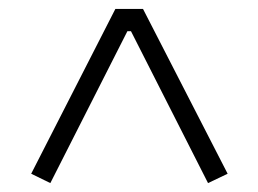

<svg xmlns="http://www.w3.org/2000/svg" viewBox="-20 -718 580 431"><path d="M491 -328 447 -307 274 -648H266L93 -307L50 -328L239 -698H301Z"/></svg>

Font: IBM Plex Sans Condensed Light
Style: Regular
Weight: 300
Width: 3
Designer: Mike Abbink, Paul van der Laan, Pieter van Rosmalen
Foundry: Bold Monday
Version: Version 3.201